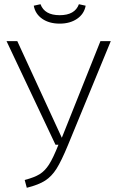

<svg xmlns="http://www.w3.org/2000/svg" viewBox="-20 -879 551 910"><path d="M302 -191Q271 -116 248 -79.5Q225 -43 194 -23Q163 -3 107 11L97 -26Q143 -38 168 -53.5Q193 -69 212.5 -99.5Q232 -130 257 -193H243L11 -684H62L273 -226L456 -684H505ZM140 -852 172 -859Q191 -807 263 -807Q335 -807 354 -859L386 -852Q379 -813 345.5 -790Q312 -767 263 -767Q213 -767 180 -790Q147 -813 140 -852Z"/></svg>

Font: FiraGO ExtraLight
Style: Regular
Weight: 200
Designer: bBox Type
Foundry: bBox Type GmbH
Version: Version 1.001